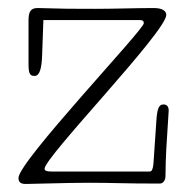

<svg xmlns="http://www.w3.org/2000/svg" viewBox="-20 -456 479 478"><path d="M329 -406C335 -406 338 -404 338 -398C338 -382 26 -54 26 -13C26 -3 31 2 44 2C65 2 144 -1 202 -1C260 -1 284 1 378 1C386 1 392 -7 392 -18C392 -35 393 -71 394 -85L400 -181C400 -191 395 -196 387 -196C375 -196 371 -185 369 -151L362 -48C361 -36 358 -29 353 -29H108C96 -29 91 -31 91 -36C91 -65 394 -377 394 -419C394 -428 385 -436 363 -436C321 -436 262 -434 219 -434C155 -434 138 -434 74 -436C57 -436 51 -428 51 -405V-298C51 -273 54 -267 66 -267C78 -267 84 -283 85 -322L88 -406Z"/></svg>

Font: Life Savers
Style: Regular
Weight: 400
Designer: Pablo Impallari, Rodrigo Fuenzalida, Brenda Gallo
Foundry: Pablo Impallari, Rodrigo Fuenzalida, Brenda Gallo
Version: Version 3.000